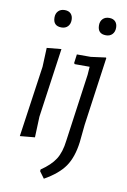

<svg xmlns="http://www.w3.org/2000/svg" viewBox="-94 -715 638 965"><g transform="rotate(10 225.0 -232.5)"><path d="M157 -659Q177 -659 188 -647.5Q199 -636 199 -616Q199 -595 187 -582.5Q175 -570 155 -570Q112 -570 112 -614Q112 -634 124 -646.5Q136 -659 157 -659ZM384 -659Q404 -659 415 -647.5Q426 -636 426 -616Q426 -595 414 -582.5Q402 -570 382 -570Q339 -570 339 -614Q339 -634 351 -646.5Q363 -659 384 -659ZM174 -463 124 -109 120 -3 44 4 96 -359 100 -456ZM401 -460 404 -458 355 -108 346 -18Q336 60 303.5 107Q271 154 200 194L175 160L176 151Q225 118 248 82Q271 46 278 -14L326 -358L329 -400H253L249 -405L255 -450H326Z"/></g></svg>

Font: Alegreya Sans
Style: Italic
Weight: 400
Italic angle: -7°
Designer: Juan Pablo del Peral
Foundry: Huerta Tipografica
Version: Version 2.007